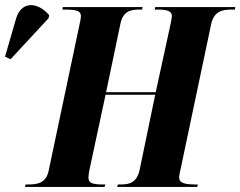

<svg xmlns="http://www.w3.org/2000/svg" viewBox="-137 -742 954 762"><path d="M-95 -507 56 -670 58 -682C15 -733 -51 -741 -73 -669L-117 -517ZM-38 0H278L281 -10H268C225 -10 214 -18 214 -38C214 -45 216 -56 218 -68L282 -366H479L417 -67C406 -17 376 -10 344 -10H331L328 0H646L648 -10H635C584 -10 574 -22 574 -38C574 -46 576 -55 580 -72L701 -646C712 -697 745 -704 782 -704H795L797 -714H479L477 -704H491C536 -704 545 -693 545 -678C545 -669 542 -659 539 -642L481 -376H284L341 -648C351 -697 381 -704 415 -704H427L429 -714H112L111 -704H123C176 -704 184 -694 184 -678C184 -671 182 -658 177 -637L56 -64C46 -17 14 -10 -22 -10H-35Z"/></svg>

Font: Noto Serif Display Condensed ExtraBold
Style: Italic
Weight: 800
Width: 3
Italic angle: -12°
Designer: Monotype Design Team
Foundry: Monotype Imaging Inc.
Version: Version 2.009